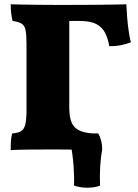

<svg xmlns="http://www.w3.org/2000/svg" viewBox="-20 -699 647 898"><path d="M30 3Q30 -24 31.5 -42.5Q33 -61 37 -75Q64 -77 78.5 -85.5Q93 -94 98.5 -117.5Q104 -141 104 -187V-491Q104 -536 99.5 -558Q95 -580 81 -588.5Q67 -597 39 -601Q35 -616 32.5 -635.5Q30 -655 30 -679Q54 -678 89.5 -677.5Q125 -677 165 -676.5Q205 -676 241.5 -676Q278 -676 304 -676V-197Q304 -154 314 -128.5Q324 -103 347.5 -90.5Q371 -78 413 -75Q419 -59 420.5 -37.5Q422 -16 422 3Q403 2 370 1.5Q337 1 300.5 0.5Q264 0 232 0Q178 0 121.5 0.5Q65 1 30 3ZM491 -483Q485 -519 471.5 -545.5Q458 -572 430.5 -586.5Q403 -601 353 -601H260L294 -676Q369 -676 420 -676.5Q471 -677 507 -677.5Q543 -678 571 -679Q572 -654 574.5 -621Q577 -588 581.5 -556.5Q586 -525 592 -501Q573 -494 549.5 -488.5Q526 -483 491 -483ZM326 169Q328 128 324 75.5Q320 23 309 -35L357 -75H439Q458 -44 458 0Q451 37 448.5 81Q446 125 448 169Q423 179 389 179Q355 179 326 169Z"/></svg>

Font: Vollkorn Black
Style: Regular
Weight: 900
Designer: Friedrich Althausen
Foundry: Friedrich Althausen
Version: Version 5.000